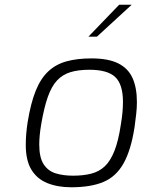

<svg xmlns="http://www.w3.org/2000/svg" viewBox="-20 -786 604 812"><path d="M281 6Q224 6 180.5 -11.5Q137 -29 113 -68Q89 -107 89 -173Q89 -197 91 -220.5Q93 -244 97 -270Q110 -350 131 -402Q152 -454 184 -484Q216 -514 261 -526.5Q306 -539 367 -539Q438 -539 480 -518Q522 -497 540.5 -456Q559 -415 559 -354Q559 -330 556 -303.5Q553 -277 549 -248Q534 -151 502.5 -95Q471 -39 417.5 -16.5Q364 6 281 6ZM289 -43Q332 -43 365.5 -51.5Q399 -60 423 -82.5Q447 -105 464 -148Q481 -191 491 -259Q496 -288 498 -311.5Q500 -335 500 -355Q500 -429 467.5 -460Q435 -491 358 -491Q312 -491 278.5 -481Q245 -471 221.5 -446Q198 -421 182 -375.5Q166 -330 154 -259Q150 -235 148 -214Q146 -193 146 -175Q146 -120 164.5 -91.5Q183 -63 215 -53Q247 -43 289 -43ZM354 -631 484 -766H537L390 -631Z"/></svg>

Font: Exo Thin Light
Style: Italic
Weight: 300
Italic angle: -9°
Version: Version 2.000